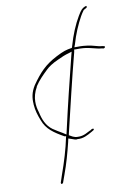

<svg xmlns="http://www.w3.org/2000/svg" viewBox="-58 -701 587 931"><g transform="rotate(-5 235.5 -235.0)"><path d="M116 -299C99 -266 97 -238 102 -208V-206C107 -175 117 -152 130 -126C150 -83 187 -62 238 -39H246L245 -36C238 24 225 85 209 146L200 184C200 186 202 190 204 190C207 190 211 186 211 185L221 147C235 96 245 42 253 -10L255 -27L272 -23C282 -20 290 -18 297 -19L298 -20H299C328 -20 348 -34 370 -49C378 -55 382 -57 382 -59C383 -64 380 -64 379 -64C373 -64 370 -61 364 -56H363C351 -50 333 -32 302 -31C283 -29 270 -38 260 -42H259L260 -51C279 -178 298 -313 320 -441L321 -451L320 -452L321 -454L334 -455C343 -456 354 -457 366 -457C403 -457 425 -448 454 -448H455L463 -447C466 -447 470 -450 471 -453C472 -456 468 -458 467 -458H466C464 -458 460 -459 458 -459C454 -459 448 -459 441 -460C414 -465 398 -468 367 -468C357 -468 347 -467 337 -466L323 -465L327 -479C336 -527 352 -575 369 -613C371 -618 380 -635 384 -641C391 -647 404 -651 399 -658C396 -662 399 -659 392 -658C378 -650 373 -646 358 -615C339 -576 323 -525 313 -473L311 -464L310 -463C282 -456 269 -451 234 -429C177 -393 150 -358 116 -299ZM125 -290V-292C141 -322 161 -345 182 -369C193 -382 212 -397 237 -411C259 -424 277 -433 291 -438L308 -445L305 -428C286 -309 267 -187 251 -68L248 -47L231 -56C214 -64 199 -71 183 -80C151 -99 135 -131 124 -167C112 -195 101 -239 125 -290ZM463 -445V-446Z"/></g></svg>

Font: Stray Cat
Style: HlObl
Weight: 100
Version: Version 1.0